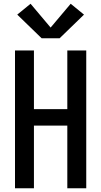

<svg xmlns="http://www.w3.org/2000/svg" viewBox="-20 -1004 540 1024"><path d="M60 0V-735H161V-422H339V-735H440V0H339V-334H161V0ZM298 -800H202L72 -926L143 -984L250 -857L357 -984L428 -926Z"/></svg>

Font: Zed Mono Semibold
Style: Regular
Weight: 600
Monospace: yes
Designer: Belleve Invis
Foundry: Belleve Invis
Version: Version 1.0.0; ttfautohint (v1.8.4)